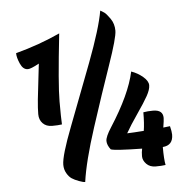

<svg xmlns="http://www.w3.org/2000/svg" viewBox="-57 -825 954 963"><g transform="rotate(-5 420.0 -343.0)"><path d="M475 -70Q457 -93 457 -114Q457 -135 486 -180Q587 -337 611 -450Q643 -439 669 -417Q695 -395 695 -373.5Q695 -352 677.5 -320.5Q660 -289 623 -235.5Q586 -182 564 -143Q596 -144 648 -148Q654 -185 654 -241Q676 -245 703 -245Q753 -245 753 -204Q753 -192 747 -156L781 -160Q788 -132 788 -117Q788 -63 736 -59Q736 3 742 32Q722 35 692.5 35Q663 35 645.5 17Q628 -1 628 -22Q628 -43 632 -60Q497 -62 475 -70ZM242 -216Q222 -213 192.5 -213Q163 -213 145.5 -231Q128 -249 128 -277.5Q128 -306 132.5 -351.5Q137 -397 144 -452Q151 -507 153 -530Q111 -507 96 -507Q72 -507 58 -538.5Q44 -570 44 -592Q164 -624 268 -672Q240 -418 240 -332Q240 -246 242 -216ZM483 -768Q491 -764 502 -756.5Q513 -749 531.5 -722.5Q550 -696 550 -661Q550 -626 503 -491Q456 -356 401.5 -188Q347 -20 333 82Q323 82 301.5 74Q280 66 266.5 57Q253 48 242 29Q231 10 231 -14Q231 -59 286 -201.5Q341 -344 404.5 -512Q468 -680 483 -768Z"/></g></svg>

Font: MeriendaOneRegular
Style: Regular
Weight: 400
Designer: Eduardo Rodriguez Tunni
Foundry: Eduardo Rodriguez Tunni
Version: Version 1.001